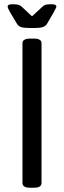

<svg xmlns="http://www.w3.org/2000/svg" viewBox="-20 -884 302 906"><path d="M86 -20V-680Q86 -702 124 -702H139Q176 -702 176 -680V-20Q176 2 139 2H124Q86 2 86 -20ZM58 -775 30 -822Q16 -846 16 -853Q16 -864 38 -864Q57 -864 66.5 -861.5Q76 -859 84 -851L131 -807L181 -853Q188 -860 197 -862Q206 -864 224 -864Q246 -864 246 -853Q246 -848 230 -820L204 -775Q197 -762 184 -757Q171 -752 144 -752H118Q91 -752 78.5 -756.5Q66 -761 58 -775Z"/></svg>

Font: Asap Condensed
Style: Regular
Weight: 400
Designer: Pablo Cosgaya
Foundry: Omnibus-Type
Version: Version 1.010; ttfautohint (v1.8)